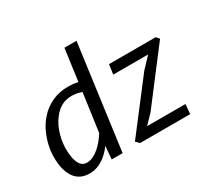

<svg xmlns="http://www.w3.org/2000/svg" viewBox="-159 -1033 1361 1275"><g transform="rotate(-30 521.5 -395.5)"><path d="M192.5 8Q115.5 8 77.1 -48.4Q38.7 -104.7 38.7 -202.7Q38.7 -285.8 74 -370.5Q97.5 -426.2 137.2 -469.9Q176.9 -513.6 231.8 -538.8Q286.7 -564 355.4 -564Q371.8 -564 390.3 -562Q408.8 -560.1 429.5 -555.5L462.9 -799.3H555.5L447.6 0H363.8L372.6 -101.1Q352.1 -70.8 324.1 -46.1Q296 -21.4 262.6 -6.7Q229.1 8 192.5 8ZM212 -63.4Q236.8 -63.4 260.9 -75Q284.9 -86.6 307.1 -106.1Q329.2 -125.6 347.8 -148.6Q366.4 -171.6 379.8 -194.4L420 -484.6Q384.4 -498.6 342.4 -498.6Q276.4 -498.6 229.8 -454.4Q182.7 -410 158.9 -343.9Q135.2 -277.8 135.2 -213.5Q135.2 -168.6 143.1 -134.8Q151.1 -101.1 168 -82.2Q184.9 -63.4 212 -63.4ZM965.5 0H581.8L556.6 -25.2L846.9 -403.4L921.9 -482.8H654.5L664.9 -557H1022.6L1042.9 -533.8L743.6 -142L678.1 -73.9H972.3Z"/></g></svg>

Font: Merriweather Sans Variable Regular
Style: Italic
Weight: 300
Italic angle: -8°
Designer: Eben Sorkin
Foundry: Eben Sorkin
Version: Version 2.001